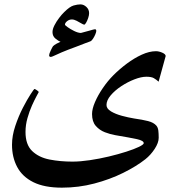

<svg xmlns="http://www.w3.org/2000/svg" viewBox="-20 -700 841 889"><path d="M747.1 -440.4 714.4 -321.8Q703.1 -332 691.9 -338.4Q680.7 -344.7 657.7 -344.7Q633.8 -344.7 602.3 -332.5Q570.8 -320.3 541.3 -300.8Q511.7 -281.2 492.4 -258.3Q473.1 -235.4 473.1 -213.9Q473.1 -196.8 493.9 -184.3Q514.6 -171.9 544.4 -163.8Q574.2 -155.8 601.1 -151.4Q639.6 -146 665.5 -139.4Q691.4 -132.8 704.1 -118.2Q711.4 -109.4 713.1 -95.5Q714.8 -81.5 714.8 -62Q714.8 -39.1 696.3 -10.7Q677.7 17.6 653.3 37.1Q611.3 70.3 550 100.6Q488.8 130.9 416.3 149.9Q343.8 168.9 266.6 168.9Q185.5 168.9 134.5 143.6Q83.5 118.2 59.6 73.2Q35.6 28.3 35.6 -29.8Q35.6 -71.8 50.8 -116.9Q65.9 -162.1 85.9 -200.9Q106 -239.7 121.8 -263.9Q137.7 -288.1 139.2 -288.1Q142.6 -288.1 151.1 -282Q159.7 -275.9 159.2 -273.4Q158.2 -271 148.9 -254.2Q139.6 -237.3 127.9 -211.2Q116.2 -185.1 107.2 -153.3Q98.1 -121.6 98.1 -88.9Q98.1 -30.3 128.9 -0.7Q159.7 28.8 209.2 38.6Q258.8 48.3 315.4 48.3Q351.6 48.3 395.8 41.7Q439.9 35.2 483.9 24.7Q527.8 14.2 564.5 2.4Q601.1 -9.3 623.3 -20Q645.5 -30.8 645.5 -37.1Q645.5 -48.8 614.3 -55.7Q583 -62.5 513.7 -74.2Q490.7 -78.1 465.8 -87.6Q440.9 -97.2 423.6 -116.9Q406.2 -136.7 406.2 -171.9Q406.2 -195.8 419.9 -227.5Q433.6 -259.3 456.1 -292.2Q478.5 -325.2 505.4 -352.1Q533.2 -379.9 567.1 -405.3Q601.1 -430.7 636.2 -446.8Q671.4 -462.9 702.1 -462.9Q715.8 -462.9 731.4 -456.1Q747.1 -449.2 747.1 -440.4ZM425.8 -556.6Q425.8 -551.8 421.4 -541Q417 -530.3 410.4 -520.3Q403.8 -510.3 397.5 -508.3Q392.1 -506.3 374.5 -499.8Q356.9 -493.2 335.2 -484.6Q313.5 -476.1 295.4 -469.7Q262.7 -457 241.5 -446.8Q220.2 -436.5 214.8 -436.5Q207.5 -436.5 207.5 -444.3Q207.5 -450.7 215.1 -466.6Q222.7 -482.4 225.6 -486.3Q230 -491.2 242.4 -498Q254.9 -504.9 260.3 -506.8Q250 -510.3 236.6 -521.5Q223.1 -532.7 223.1 -551.3Q223.1 -565.4 232.2 -583Q241.2 -600.6 253.7 -616.9Q266.1 -633.3 276.9 -643.6Q302.7 -669.4 320.8 -674.6Q338.9 -679.7 352.5 -679.7Q367.2 -679.7 379.9 -668Q392.6 -656.2 392.6 -639.2Q392.6 -629.4 388.4 -616.9Q384.3 -604.5 378.9 -595.2Q373.5 -585.9 370.1 -585.9Q366.2 -585.9 356.4 -591.8Q346.7 -597.7 334.7 -603.8Q322.8 -609.9 313 -609.9Q300.3 -609.9 290.5 -601.8Q280.8 -593.8 280.8 -585.9Q280.8 -583 293.5 -574Q306.2 -564.9 323.5 -556.4Q340.8 -547.9 354.5 -547.4Q371.1 -551.3 393.3 -557.9Q415.5 -564.5 419.4 -564.5Q425.8 -564.9 425.8 -556.6Z"/></svg>

Font: Scheherazade New SemiBold
Style: Regular
Weight: 600
Designer: SIL International
Foundry: SIL International
Version: Version 4.000